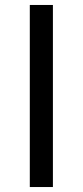

<svg xmlns="http://www.w3.org/2000/svg" viewBox="-20 -753 333 773"><path d="M100 -733H193V0H100Z"/></svg>

Font: Source Han Sans K Regular
Style: Regular
Weight: 400
Designer: Ryoko NISHIZUKA  (kana & ideographs); Paul D. Hunt (Latin, Greek & Cyrillic); Wenlong ZHANG  (bopomofo); Sandoll Communi
Foundry: Adobe Systems Incorporated
Version: Version 1.00 July 18, 2014, initial release